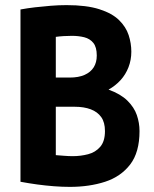

<svg xmlns="http://www.w3.org/2000/svg" viewBox="-20 -721 600 750"><path d="M253 9Q223 9 190.5 6.5Q158 4 125 -0.5Q92 -5 60 -11V-684Q87 -689 117 -692.5Q147 -696 178.5 -698.5Q210 -701 240 -701Q318 -701 368 -685Q418 -669 445 -642.5Q472 -616 482.5 -584Q493 -552 493 -519Q493 -487 482 -458.5Q471 -430 451 -408Q431 -386 404 -371Q451 -354 477.5 -328Q504 -302 514.5 -271.5Q525 -241 525 -209Q525 -126 488.5 -78.5Q452 -31 390.5 -11Q329 9 253 9ZM264 -111Q295 -111 324 -118.5Q353 -126 371.5 -147.5Q390 -169 390 -209Q390 -243 375.5 -263.5Q361 -284 334.5 -294Q308 -304 272 -304H198V-115Q212 -114 230 -112.5Q248 -111 264 -111ZM198 -418H252Q287 -418 310.5 -428.5Q334 -439 346 -458Q358 -477 358 -504Q358 -537 344.5 -553.5Q331 -570 309 -575.5Q287 -581 261 -581Q246 -581 229 -580Q212 -579 198 -577Z"/></svg>

Font: Ubuntu Sans Mono
Style: Bold
Weight: 700
Monospace: yes
Designer: Dalton Maag Ltd
Foundry: Dalton Maag Ltd
Version: Version 1.006